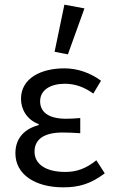

<svg xmlns="http://www.w3.org/2000/svg" viewBox="-20 -791 489 823"><path d="M256 -771 214 -569 271 -558 342 -755ZM46 -134C46 -43 131 12 251 12C319 12 369 -3 429 -48L393 -104C347 -67 307 -54 260 -54C177 -54 128 -87 128 -141C128 -194 169 -223 248 -223C272 -223 295 -222 324 -220V-285C299 -283 282 -282 263 -282C185 -282 152 -313 152 -357C152 -407 199 -432 258 -432C303 -432 342 -417 380 -390L413 -445C368 -478 314 -498 256 -498C156 -498 70 -456 70 -367C70 -322 96 -277 146 -259V-255C91 -240 46 -204 46 -134Z"/></svg>

Font: Cambridge Sans
Style: Regular
Weight: 400
Version: Version 2.020;PS 002.020;hotconv 1.0.88;makeotf.lib2.5.64775